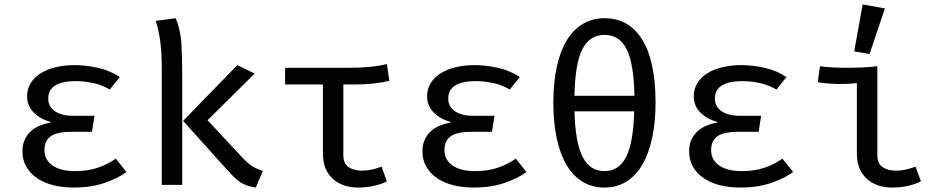

<svg xmlns="http://www.w3.org/2000/svg" viewBox="-20 -832 4240 864"><path d="M394 -239H303Q237 -239 208.5 -219Q180 -199 180 -156Q180 -113 216 -87.5Q252 -62 318 -62Q375 -62 419.5 -77Q464 -92 501 -118L549 -58Q510 -29 449.5 -8.5Q389 12 312 12Q262 12 220 1.5Q178 -9 147 -30Q116 -51 98.5 -81.5Q81 -112 81 -152Q81 -181 91.5 -203.5Q102 -226 119 -241.5Q136 -257 159 -266.5Q182 -276 207 -280V-284Q163 -295 132.5 -325Q102 -355 102 -398Q102 -433 119 -459.5Q136 -486 165 -503.5Q194 -521 233 -530Q272 -539 316 -539Q367 -539 422 -526.5Q477 -514 519 -485L474 -429Q440 -449 400.5 -458Q361 -467 321 -467Q262 -467 229.5 -448Q197 -429 197 -388Q197 -353 226.5 -332Q256 -311 309 -311H405Z M771 -750Q793 -695 796.5 -634.5Q800 -574 800 -497V0H708V-512Q708 -552 706.5 -584Q705 -616 701.5 -643Q698 -670 693 -692.5Q688 -715 681 -738ZM1048 -539 1126 -501 914 -291 1062 -132Q1078 -115 1090.5 -103.5Q1103 -92 1114.5 -84.5Q1126 -77 1137.5 -72Q1149 -67 1163 -63L1131 12Q1110 9 1093.5 3.5Q1077 -2 1062 -11.5Q1047 -21 1032.5 -35.5Q1018 -50 1000 -70L804 -288Z M1433 -452H1263V-527H1548Q1577 -527 1600.5 -528Q1624 -529 1644 -531Q1664 -533 1682.5 -536Q1701 -539 1721 -544L1732 -468Q1698 -460 1659.5 -456Q1621 -452 1578 -452H1525V-134Q1525 -96 1548.5 -80Q1572 -64 1610 -64Q1631 -64 1653.5 -69Q1676 -74 1697 -82L1721 -16Q1702 -5 1666.5 3.5Q1631 12 1593 12Q1520 12 1476.5 -28.5Q1433 -69 1433 -142Z M2194 -239H2103Q2037 -239 2008.5 -219Q1980 -199 1980 -156Q1980 -113 2016 -87.5Q2052 -62 2118 -62Q2175 -62 2219.5 -77Q2264 -92 2301 -118L2349 -58Q2310 -29 2249.5 -8.5Q2189 12 2112 12Q2062 12 2020 1.5Q1978 -9 1947 -30Q1916 -51 1898.5 -81.5Q1881 -112 1881 -152Q1881 -181 1891.5 -203.5Q1902 -226 1919 -241.5Q1936 -257 1959 -266.5Q1982 -276 2007 -280V-284Q1963 -295 1932.5 -325Q1902 -355 1902 -398Q1902 -433 1919 -459.5Q1936 -486 1965 -503.5Q1994 -521 2033 -530Q2072 -539 2116 -539Q2167 -539 2222 -526.5Q2277 -514 2319 -485L2274 -429Q2240 -449 2200.5 -458Q2161 -467 2121 -467Q2062 -467 2029.5 -448Q1997 -429 1997 -388Q1997 -353 2026.5 -332Q2056 -311 2109 -311H2205Z M2470 -371Q2470 -459 2485 -529Q2500 -599 2529 -648Q2558 -697 2601.5 -723.5Q2645 -750 2701 -750Q2757 -750 2800 -724.5Q2843 -699 2872 -650.5Q2901 -602 2915.5 -531.5Q2930 -461 2930 -372Q2930 -284 2915 -213Q2900 -142 2871 -92Q2842 -42 2799 -15Q2756 12 2700 12Q2644 12 2601 -14.5Q2558 -41 2529 -90.5Q2500 -140 2485 -211Q2470 -282 2470 -371ZM2701 -675Q2634 -675 2601 -611.5Q2568 -548 2565 -401H2835Q2832 -548 2799.5 -611.5Q2767 -675 2701 -675ZM2700 -62Q2765 -62 2797.5 -125.5Q2830 -189 2834 -331H2565Q2569 -189 2602 -125.5Q2635 -62 2700 -62Z M3394 -239H3303Q3237 -239 3208.5 -219Q3180 -199 3180 -156Q3180 -113 3216 -87.5Q3252 -62 3318 -62Q3375 -62 3419.5 -77Q3464 -92 3501 -118L3549 -58Q3510 -29 3449.5 -8.5Q3389 12 3312 12Q3262 12 3220 1.5Q3178 -9 3147 -30Q3116 -51 3098.5 -81.5Q3081 -112 3081 -152Q3081 -181 3091.5 -203.5Q3102 -226 3119 -241.5Q3136 -257 3159 -266.5Q3182 -276 3207 -280V-284Q3163 -295 3132.5 -325Q3102 -355 3102 -398Q3102 -433 3119 -459.5Q3136 -486 3165 -503.5Q3194 -521 3233 -530Q3272 -539 3316 -539Q3367 -539 3422 -526.5Q3477 -514 3519 -485L3474 -429Q3440 -449 3400.5 -458Q3361 -467 3321 -467Q3262 -467 3229.5 -448Q3197 -429 3197 -388Q3197 -353 3226.5 -332Q3256 -311 3309 -311H3405Z M3836 -458Q3817 -456 3799 -455Q3781 -454 3762 -454Q3736 -454 3710.5 -456Q3685 -458 3660 -462L3670 -534Q3697 -530 3728.5 -528.5Q3760 -527 3794 -527Q3828 -527 3862 -528.5Q3896 -530 3928 -534V-134Q3928 -96 3951.5 -80Q3975 -64 4013 -64Q4034 -64 4056.5 -69Q4079 -74 4100 -82L4124 -16Q4105 -5 4069.5 3.5Q4034 12 3996 12Q3923 12 3879.5 -28.5Q3836 -69 3836 -142ZM3824 -601 3862 -812 3962 -794 3893 -589Z"/></svg>

Font: Wlorlttqgufhjawjgtejqphaquk
Style: Regular
Weight: 400
Monospace: yes
Designer: Carrois Corporate & Edenspiekermann
Foundry: Carrois Corporate GbR & Edenspiekermann AG
Version: Version 2.001